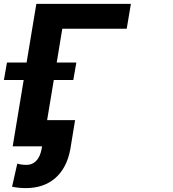

<svg xmlns="http://www.w3.org/2000/svg" viewBox="-47 -747 885 980"><path d="M85.9 213.1Q47.9 213.1 14.6 206L41.2 88.1Q60.7 94.5 89.8 94.5Q116.5 94.5 136.7 75.1Q157 55.8 165.5 13.5L167.6 0H17.8L73.9 -338.8H-27L-11.4 -427.9H88.8L138.5 -727.3H621.1L599.8 -600.5H271L242.5 -427.9H342.7L327.1 -338.8H227.6L193.5 -133.9H336.3L312.1 13.5Q302.9 64.3 282.5 101.9Q262.1 139.6 232.6 164.2Q203.1 188.9 166 201Q128.9 213.1 85.9 213.1Z"/></svg>

Font: Linik Sans
Style: Bold Italic
Weight: 700
Italic angle: 9°
Designer: Fonts by Rasmus Andersson / Changes by Cristiano Sobral with parts from Marc Monis
Foundry: rsms
Version: Version 3.020; ttfautohint (v1.6)